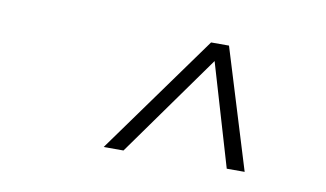

<svg xmlns="http://www.w3.org/2000/svg" viewBox="-41 -802 681 401"><g transform="rotate(10 300.0 -602.0)"><path d="M196 -475 379 -729H417L495 -475H457L393 -692L238 -475Z"/></g></svg>

Font: Mona Sans ExtraLight
Style: Italic
Weight: 200
Italic angle: -11.6951°
Designer: Deni Anggara
Foundry: GitHub
Version: Version 2.000